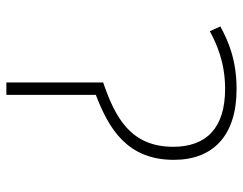

<svg xmlns="http://www.w3.org/2000/svg" viewBox="-100 -663 763 603"><g transform="rotate(90 281.5 -361.5)"><path d="M239 -304V0H278V-281C385 -322 482 -380 482 -526C482 -649 406 -723 260 -723C168 -723 109 -697 63 -672L78 -639C117 -660 176 -687 259 -687C382 -687 441 -628 441 -524C441 -391 350 -342 239 -304Z"/></g></svg>

Font: Noto Sans Mono SemiCondensed ExtraLight
Style: Regular
Weight: 200
Width: 4
Designer: Monotype Design Team
Foundry: Monotype Imaging Inc.
Version: Version 2.014